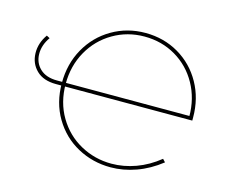

<svg xmlns="http://www.w3.org/2000/svg" viewBox="-100 -838 1145 976"><g transform="rotate(15 472.5 -350.0)"><path d="M555 3Q461 3 381 -40.5Q301 -84 253.5 -164Q206 -244 206 -347Q206 -448 251.5 -529Q297 -610 376.5 -656.5Q456 -703 552 -703Q649 -703 727.5 -657Q806 -611 851 -530.5Q896 -450 896 -350Q896 -346 896 -342Q896 -338 896 -334H178Q112 -334 75.5 -369.5Q39 -405 37.5 -458.5Q36 -512 70 -560L87 -551Q56 -507 56.5 -460.5Q57 -414 89 -383.5Q121 -353 179 -353H885L876 -350Q876 -444 833.5 -520.5Q791 -597 717 -640.5Q643 -684 552 -684Q462 -684 387 -640Q312 -596 269 -519.5Q226 -443 226 -348Q226 -251 271 -175Q316 -99 391.5 -57.5Q467 -16 555 -16Q619 -16 682.5 -39Q746 -62 803 -108L817 -93Q756 -45 689 -21Q622 3 555 3Z"/></g></svg>

Font: Montserrat
Style: Regular
Weight: 400
Designer: Julieta Ulanovsky
Foundry: Julieta Ulanovsky
Version: Version 8.000